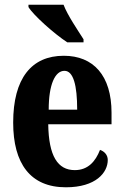

<svg xmlns="http://www.w3.org/2000/svg" viewBox="-20 -786 526 816"><path d="M266 -606H335V-619C311 -657 267 -721 250 -766H101V-756C122 -721 211 -642 266 -606ZM260 10C388 10 438 -53 438 -106C438 -128 423 -143 405 -149C386 -100 354 -63 298 -63C225 -63 187 -123 185 -258H454V-307C454 -465 377 -549 251 -549C114 -549 36 -453 36 -265C36 -91 109 10 260 10ZM308 -320H187C187 -427 214 -485 254 -485C292 -485 308 -423 308 -320Z"/></svg>

Font: Noto Serif Devanagari ExtraCondensed ExtraBold
Style: Regular
Weight: 800
Width: 2
Designer: Universal Thirst, Indian Type Foundry and the Monotype Design Team
Foundry: Monotype Imaging Inc.
Version: Version 2.004